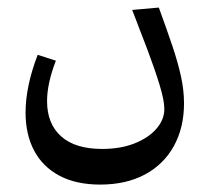

<svg xmlns="http://www.w3.org/2000/svg" viewBox="-20 -295 554 510"><path d="M246.1 195.3Q182.1 195.3 137.7 171.6Q93.3 147.9 70.6 105Q47.9 62 47.9 3.9Q47.9 -65.4 80.1 -149.4L128.4 -133.8Q105 -73.2 105 -26.4Q105 33.7 142.3 67.1Q179.7 100.6 251 100.6Q300.8 100.6 337.9 85.7Q375 70.8 395.8 46.6Q416.5 22.5 416.5 -5.4Q416.5 -28.8 403.3 -71.5Q390.1 -114.3 370.4 -166.3Q350.6 -218.3 331.1 -268.6L401.9 -274.9Q422.4 -218.8 437.5 -174.1Q452.6 -129.4 460.7 -92.3Q468.8 -55.2 468.8 -20.5Q468.8 43.9 441.9 92.8Q415 141.6 365 168.5Q314.9 195.3 246.1 195.3Z"/></svg>

Font: Markazi Text Medium
Style: Regular
Weight: 500
Designer: Borna Izadpanah (Arabic designer), Fiona Ross (Arabic design director) and Florian Runge (Latin designer)
Foundry: Borna Izadpanah and Florian Runge
Version: Version 1.001